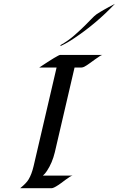

<svg xmlns="http://www.w3.org/2000/svg" viewBox="-20 -992 625 1012"><path d="M187 -636.2Q286.6 -702.6 297.4 -702.6H520Q511.7 -701.7 481 -679Q450.2 -656.2 434.6 -646.2Q418.9 -636.2 409.7 -636.2H373L269 -189.5Q255.4 -133.3 227.5 -91.3Q217.8 -76.2 206.1 -66.4H362.3Q351.6 -64.5 324.7 -43.9Q297.9 -23.4 287.1 -16.6Q262.2 0 252 0H86.4Q119.6 -27.3 130.4 -45.9Q147 -73.2 157.2 -116.7L278.3 -636.2ZM585.4 -971.7Q488.8 -869.1 372.6 -791.5Q333 -764.6 298.3 -749L299.8 -754.9Q339.4 -776.9 373.3 -806.9Q407.2 -836.9 428 -857.7Q448.7 -878.4 458.5 -888.7Q479 -910.2 488.5 -916.5Q498 -922.9 508.1 -929Q518.1 -935.1 529.3 -941.4Q540.5 -947.8 551.3 -953.6Q565.9 -961.9 585.4 -971.7Z"/></svg>

Font: Fondamento
Style: Italic
Weight: 400
Italic angle: -12°
Version: Version 1.000